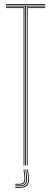

<svg xmlns="http://www.w3.org/2000/svg" viewBox="-20 -820 254 952"><path d="M105 0V-788H10V-792H204V-788H109V0ZM97 0V-780H10V-784H101V0ZM113 0V-784H204V-780H117V0ZM10 -796V-800H204V-796ZM114.8 20H118.8L122.8 56.8Q126 86.2 115.1 98.9Q104.2 111.5 76 111.5H56V107.5H76Q102 107.5 111.9 95.8Q121.8 84 118.8 56.8ZM96.8 20H100.8L104.8 56.8Q107 77.5 100.4 86.5Q93.8 95.5 76 95.5H56V91.5H76Q91.5 91.5 97.1 83.5Q102.8 75.5 100.8 56.8ZM105.8 20H109.8L113.8 56.8Q116.5 81.8 107.8 92.6Q99 103.5 76 103.5H56V99.5H76Q96.8 99.5 104.5 89.6Q112.2 79.8 109.8 56.8Z"/></svg>

Font: Big Shoulders Inline Thin
Style: Regular
Weight: 100
Designer: Patric King
Foundry: XO Type Co
Version: Version 2.002